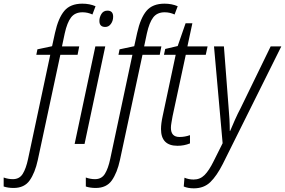

<svg xmlns="http://www.w3.org/2000/svg" viewBox="-145 -785 1554 1047"><path d="M472 -694Q472 -727 441 -727Q419 -727 408 -709Q397 -691 397 -671Q397 -638 429 -638Q448 -638 460 -655Q472 -672 472 -694ZM316 0 429 -532H375L262 0ZM61 88 184 -486H278L287 -532H193L208 -603Q221 -662 242.5 -690Q264 -718 305 -718Q333 -718 359 -706L376 -751Q344 -765 304 -765Q239 -765 206 -726Q173 -687 155 -606L139 -533L59 -516L53 -486H129L8 82Q-3 134 -21 163Q-39 192 -75 192Q-100 192 -125 183V232Q-101 240 -71 240Q-12 240 17 198.5Q46 157 61 88Z M509 88 632 -486H726L735 -532H641L656 -603Q669 -662 690.5 -690Q712 -718 753 -718Q781 -718 807 -706L824 -751Q792 -765 752 -765Q687 -765 654 -726Q621 -687 603 -606L587 -533L507 -516L501 -486H577L456 82Q445 134 427 163Q409 192 373 192Q348 192 323 183V232Q347 240 377 240Q436 240 465 198.5Q494 157 509 88Z M891 -3V-48Q863 -38 834 -38Q787 -38 787 -88Q787 -100 790 -116.5Q793 -133 796 -151L868 -486H977L987 -532H877L904 -658H867L824 -534L756 -518L749 -486H813L742 -152Q733 -111 733 -81Q733 10 823 10Q859 10 891 -3Z M1070 109 1389 -532H1331L1167 -195Q1152 -167 1136 -131Q1120 -95 1110 -71H1108Q1108 -132 1101 -206L1076 -532H1022L1069 -4L1020 94Q995 145 970.5 169.5Q946 194 911 194Q884 194 861 184L857 232Q880 242 912 242Q967 242 1002 208Q1037 174 1070 109Z"/></svg>

Font: Noto Sans UI SemiCondensed Light
Style: Italic
Weight: 300
Width: 4
Designer: Monotype Design Team
Foundry: Monotype Imaging Inc.
Version: 1.001